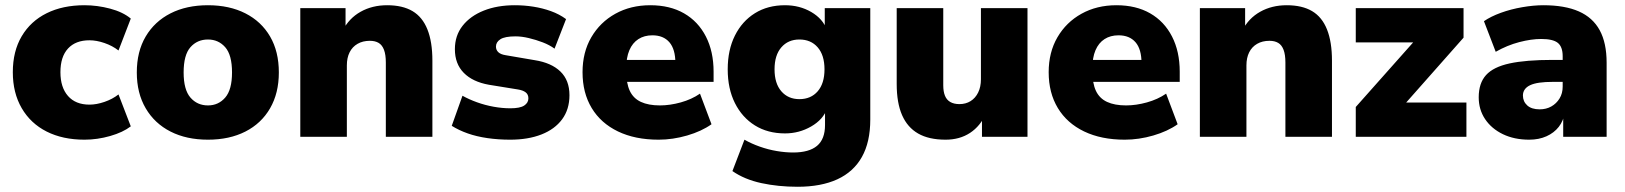

<svg xmlns="http://www.w3.org/2000/svg" viewBox="-20 -523 6211 734"><path d="M303 11Q220 11 158.5 -20Q97 -51 63 -109.5Q29 -168 29 -247Q29 -327 63 -384.5Q97 -442 158.5 -472.5Q220 -503 303 -503Q352 -503 401 -490Q450 -477 480 -452L433 -330Q410 -348 379.5 -358.5Q349 -369 322 -369Q269 -369 240 -337.5Q211 -306 211 -247Q211 -189 240 -156Q269 -123 322 -123Q349 -123 379.5 -133.5Q410 -144 433 -162L480 -40Q450 -17 401 -3Q352 11 303 11Z M775 11Q693 11 632 -20Q571 -51 537 -109Q503 -167 503 -246Q503 -326 537 -383.5Q571 -441 632 -472Q693 -503 775 -503Q857 -503 918 -472Q979 -441 1012.5 -383.5Q1046 -326 1046 -246Q1046 -167 1012.5 -109Q979 -51 918 -20Q857 11 775 11ZM775 -120Q815 -120 841 -150Q867 -180 867 -246Q867 -313 841 -342.5Q815 -372 775 -372Q734 -372 708 -342.5Q682 -313 682 -246Q682 -180 708 -150Q734 -120 775 -120Z M1128 0V-492H1301V-406H1290Q1314 -453 1358.5 -478Q1403 -503 1460 -503Q1519 -503 1557 -480.5Q1595 -458 1614 -410.5Q1633 -363 1633 -291V0H1455V-284Q1455 -314 1448 -332.5Q1441 -351 1427.5 -359Q1414 -367 1394 -367Q1367 -367 1347 -355.5Q1327 -344 1316.5 -323Q1306 -302 1306 -273V0Z M1930 11Q1885 11 1843.5 5Q1802 -1 1768 -13Q1734 -25 1707 -42L1748 -157Q1773 -143 1803.5 -132Q1834 -121 1867 -115Q1900 -109 1931 -109Q1968 -109 1984 -119.5Q2000 -130 2000 -147Q2000 -162 1989.5 -170Q1979 -178 1960 -181L1849 -199Q1787 -210 1753 -244.5Q1719 -279 1719 -335Q1719 -387 1748.5 -424.5Q1778 -462 1829.5 -482.5Q1881 -503 1948 -503Q1984 -503 2019 -497.5Q2054 -492 2086 -480.5Q2118 -469 2144 -450L2100 -337Q2081 -351 2055 -361Q2029 -371 2001.5 -377.5Q1974 -384 1951 -384Q1910 -384 1893 -373Q1876 -362 1876 -345Q1876 -332 1885 -323.5Q1894 -315 1913 -312L2024 -293Q2088 -283 2122.5 -249.5Q2157 -216 2157 -159Q2157 -105 2129 -67Q2101 -29 2050 -9Q1999 11 1930 11Z M2498 11Q2408 11 2342.5 -20.5Q2277 -52 2242 -110Q2207 -168 2207 -247Q2207 -323 2240.5 -380.5Q2274 -438 2332.5 -470.5Q2391 -503 2466 -503Q2541 -503 2595 -472Q2649 -441 2678.5 -383.5Q2708 -326 2708 -249V-210H2356V-294H2578L2562 -281Q2562 -335 2539 -361.5Q2516 -388 2474 -388Q2443 -388 2420.5 -373.5Q2398 -359 2386 -331Q2374 -303 2374 -261V-252Q2374 -205 2387.5 -176Q2401 -147 2430 -133.5Q2459 -120 2503 -120Q2541 -120 2582.5 -131.5Q2624 -143 2656 -165L2700 -48Q2662 -21 2607 -5Q2552 11 2498 11Z M3029 191Q2955 191 2890.5 177Q2826 163 2780 131L2826 11Q2852 26 2884.5 37.5Q2917 49 2950 54.5Q2983 60 3012 60Q3073 60 3103.5 34.5Q3134 9 3134 -45V-108H3142Q3127 -66 3081 -39.5Q3035 -13 2981 -13Q2915 -13 2866 -43.5Q2817 -74 2789.5 -129Q2762 -184 2762 -258Q2762 -332 2789.5 -387Q2817 -442 2866 -472.5Q2915 -503 2981 -503Q3037 -503 3081.5 -477Q3126 -451 3141 -409H3133V-492H3307V-66Q3307 20 3275 77Q3243 134 3181 162.5Q3119 191 3029 191ZM3036 -144Q3080 -144 3106 -174Q3132 -204 3132 -258Q3132 -312 3106 -342Q3080 -372 3036 -372Q2993 -372 2967 -342Q2941 -312 2941 -258Q2941 -204 2967 -174Q2993 -144 3036 -144Z M3595 11Q3531 11 3490 -12.5Q3449 -36 3428.5 -83Q3408 -130 3408 -202V-492H3586V-197Q3586 -173 3592.5 -157Q3599 -141 3613 -133Q3627 -125 3648 -125Q3672 -125 3690.5 -136.5Q3709 -148 3719.5 -169.5Q3730 -191 3730 -220V-492H3908V0H3734V-90H3750Q3728 -41 3688.5 -15Q3649 11 3595 11Z M4280 11Q4190 11 4124.5 -20.5Q4059 -52 4024 -110Q3989 -168 3989 -247Q3989 -323 4022.5 -380.5Q4056 -438 4114.5 -470.5Q4173 -503 4248 -503Q4323 -503 4377 -472Q4431 -441 4460.5 -383.5Q4490 -326 4490 -249V-210H4138V-294H4360L4344 -281Q4344 -335 4321 -361.5Q4298 -388 4256 -388Q4225 -388 4202.5 -373.5Q4180 -359 4168 -331Q4156 -303 4156 -261V-252Q4156 -205 4169.5 -176Q4183 -147 4212 -133.5Q4241 -120 4285 -120Q4323 -120 4364.5 -131.5Q4406 -143 4438 -165L4482 -48Q4444 -21 4389 -5Q4334 11 4280 11Z M4567 0V-492H4740V-406H4729Q4753 -453 4797.5 -478Q4842 -503 4899 -503Q4958 -503 4996 -480.5Q5034 -458 5053 -410.5Q5072 -363 5072 -291V0H4894V-284Q4894 -314 4887 -332.5Q4880 -351 4866.5 -359Q4853 -367 4833 -367Q4806 -367 4786 -355.5Q4766 -344 4755.5 -323Q4745 -302 4745 -273V0Z M5163 0V-114L5418 -401V-361H5163V-492H5575V-379L5315 -85V-131H5586V0Z M5826 11Q5769 11 5725.5 -10Q5682 -31 5657.5 -67.5Q5633 -104 5633 -151Q5633 -205 5661 -236Q5689 -267 5751 -280.5Q5813 -294 5916 -294H5971V-210H5916Q5887 -210 5865.5 -207Q5844 -204 5830 -197.5Q5816 -191 5809 -181Q5802 -171 5802 -158Q5802 -135 5818.5 -120Q5835 -105 5866 -105Q5891 -105 5910.5 -116Q5930 -127 5942 -146.5Q5954 -166 5954 -192V-308Q5954 -344 5935.5 -359Q5917 -374 5872 -374Q5834 -374 5788 -362Q5742 -350 5698 -325L5653 -442Q5679 -460 5717.5 -474Q5756 -488 5799.5 -495.5Q5843 -503 5880 -503Q5962 -503 6015.5 -479.5Q6069 -456 6095.5 -407.5Q6122 -359 6122 -283V0H5956V-93H5962Q5957 -61 5939 -38Q5921 -15 5892 -2Q5863 11 5826 11Z"/></svg>

Font: Nunito Sans 12pt ExtraLight 12pt Black
Style: Regular
Weight: 900
Version: Version 3.101;gftools[0.9.27]